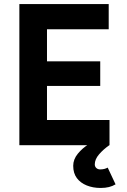

<svg xmlns="http://www.w3.org/2000/svg" viewBox="-20 -720 629 952"><path d="M76 0V-700H519V-575H213V-416H477V-294H213V-125H523V0ZM479 212Q441 212 410 199.5Q379 187 361 163Q343 139 343 102Q343 70 366 42Q389 14 420 -5L522 0Q492 21 471 45.5Q450 70 450 95Q450 106 457.5 113Q465 120 477 120Q490 120 499.5 117Q509 114 514 111L553 194Q538 203 520 207.5Q502 212 479 212Z"/></svg>

Font: Figtree
Style: Bold
Weight: 700
Designer: Erik Kennedy
Foundry: Erik Kennedy
Version: Version 2.001;gftools[0.9.30]